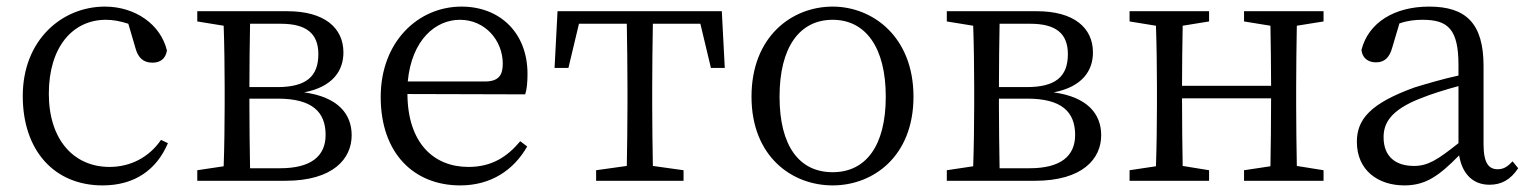

<svg xmlns="http://www.w3.org/2000/svg" viewBox="-20 -548 4633 582"><path d="M468 -124C432 -71 375 -42 312 -42C204 -42 128 -124 128 -264C128 -405 200 -488 301 -488C322 -488 345 -484 369 -476L391 -401C398 -376 412 -358 442 -358C466 -358 482 -370 486 -395C467 -474 390 -528 298 -528C168 -528 49 -427 49 -257C49 -91 145 14 291 14C389 14 455 -34 489 -114Z M738 -38C737 -94 736 -174 736 -228V-249H822C926 -249 967 -209 967 -139C967 -74 922 -38 829 -38ZM831 -476C908 -476 945 -447 945 -384C945 -315 907 -284 820 -284H736C736 -347 737 -423 738 -476ZM578 -514V-483L658 -470C660 -415 661 -339 661 -286V-228C661 -176 660 -99 658 -44L578 -32V0H845C990 0 1046 -67 1046 -138C1046 -203 1004 -254 902 -268C990 -285 1021 -335 1021 -389C1021 -464 963 -514 851 -514Z M1216 -301C1228 -428 1301 -488 1374 -488C1451 -488 1504 -425 1504 -355C1504 -323 1494 -301 1450 -301ZM1572 -262C1577 -277 1579 -298 1579 -324C1579 -449 1495 -528 1379 -528C1247 -528 1134 -421 1134 -254C1134 -83 1235 14 1375 14C1468 14 1537 -32 1578 -104L1557 -120C1518 -73 1471 -42 1400 -42C1294 -42 1216 -115 1215 -263Z M2103 -476 2135 -342H2177L2168 -514H1670L1661 -342H1703L1735 -476H1880C1881 -421 1882 -341 1882 -286V-228C1882 -176 1881 -100 1880 -45L1787 -32V0H2052V-32L1959 -45C1958 -100 1957 -176 1957 -228V-286C1957 -341 1958 -421 1959 -476Z M2504 14C2627 14 2749 -74 2749 -255C2749 -437 2625 -528 2504 -528C2380 -528 2258 -437 2258 -255C2258 -74 2380 14 2504 14ZM2504 -26C2403 -26 2343 -105 2343 -255C2343 -404 2403 -488 2504 -488C2604 -488 2665 -404 2665 -255C2665 -105 2604 -26 2504 -26Z M3010 -38C3009 -94 3008 -174 3008 -228V-249H3094C3198 -249 3239 -209 3239 -139C3239 -74 3194 -38 3101 -38ZM3103 -476C3180 -476 3217 -447 3217 -384C3217 -315 3179 -284 3092 -284H3008C3008 -347 3009 -423 3010 -476ZM2850 -514V-483L2930 -470C2932 -415 2933 -339 2933 -286V-228C2933 -176 2932 -99 2930 -44L2850 -32V0H3117C3262 0 3318 -67 3318 -138C3318 -203 3276 -254 3174 -268C3262 -285 3293 -335 3293 -389C3293 -464 3235 -514 3123 -514Z M3992 -483V-514H3751V-483L3831 -470C3832 -417 3833 -343 3833 -288H3563C3563 -342 3564 -416 3565 -470L3645 -483V-514H3404V-483L3484 -470C3486 -415 3487 -339 3487 -286V-228C3487 -176 3486 -99 3484 -44L3404 -32V0H3645V-32L3565 -45C3564 -99 3563 -178 3563 -250H3833C3833 -177 3832 -99 3831 -44L3751 -32V0H3992V-32L3911 -45C3910 -100 3909 -176 3909 -228V-286C3909 -338 3910 -415 3911 -470Z M4401 -114C4337 -63 4308 -45 4266 -45C4212 -45 4174 -72 4174 -132C4174 -172 4192 -214 4289 -251C4316 -262 4360 -276 4401 -287ZM4565 -59C4550 -43 4538 -35 4520 -35C4493 -35 4477 -53 4477 -111V-348C4477 -478 4423 -528 4312 -528C4206 -528 4128 -479 4107 -397C4109 -373 4126 -359 4151 -359C4177 -359 4192 -374 4200 -403L4222 -477C4248 -486 4271 -488 4292 -488C4368 -488 4401 -461 4401 -351V-319C4355 -309 4307 -295 4268 -283C4132 -234 4093 -185 4093 -118C4093 -32 4157 14 4237 14C4302 14 4342 -15 4403 -77C4412 -22 4444 12 4495 12C4530 12 4558 -2 4582 -38Z"/></svg>

Font: Source Han Serif
Style: Regular
Weight: 400
Designer: Ryoko NISHIZUKA 西塚涼子 (kana & ideographs); Frank Grießhammer (Latin, Greek & Cyrillic); Wenlong ZHANG 张文龙 (bopomofo); San
Foundry: Adobe Systems Incorporated
Version: Version 1.001;PS 1.001;hotconv 16.6.54;makeotf.lib2.5.65590